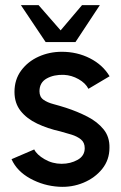

<svg xmlns="http://www.w3.org/2000/svg" viewBox="-20 -719 472 749"><path d="M210 9.5Q150 6 98 -22.5Q46 -51 25 -98L113.5 -136Q123.5 -115.5 154 -97.8Q184.5 -80 220.5 -80Q255 -80 282.8 -95.5Q310.5 -111 310.5 -141Q310.5 -163 295.8 -175Q281 -187 259 -193.8Q237 -200.5 215 -206.5Q165.5 -217.5 125 -236.8Q84.5 -256 60.5 -286.2Q36.5 -316.5 36.5 -360.5Q36.5 -408.5 62.5 -443.8Q88.5 -479 130.5 -498Q172.5 -517 221 -517Q281 -517 331 -491.5Q381 -466 407.5 -421.5L325 -372.5Q313.5 -395 286.5 -410.2Q259.5 -425.5 229.5 -427Q190.5 -428.5 162.2 -412.8Q134 -397 134 -363Q134 -341 149.5 -330Q165 -319 188.8 -312.8Q212.5 -306.5 237.5 -298.5Q282 -284 321 -264Q360 -244 384 -214.5Q408 -185 407 -142.5Q407 -95.5 378.8 -60.2Q350.5 -25 305.5 -6.2Q260.5 12.5 210 9.5ZM158 -555 61.5 -699H130.5L216.5 -600.5L300 -699H369.5L274.5 -555Z"/></svg>

Font: Urbanist SemiBold
Style: Regular
Weight: 600
Designer: Corey Hu
Foundry: Corey Hu
Version: Version 1.321; ttfautohint (v1.8.4.7-5d5b)